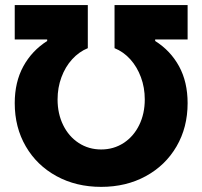

<svg xmlns="http://www.w3.org/2000/svg" viewBox="-20 -727 798 757"><path d="M166 -565.4V-571.3H38.1V-707H326.2V-537.1Q291.5 -522.9 264.4 -493.2Q237.3 -463.4 222.2 -422.4Q207 -381.3 207 -335Q207 -278.8 229 -233.9Q251 -189 290.3 -163.3Q329.6 -137.7 378.9 -137.7Q428.2 -137.7 467.5 -163.3Q506.8 -189 528.8 -233.9Q550.8 -278.8 550.8 -335Q550.8 -381.8 535.6 -422.6Q520.5 -463.4 493.7 -493.2Q466.8 -522.9 431.6 -537.1V-707H719.7V-571.3H591.8V-565.4Q652.3 -527.3 686 -465.6Q719.7 -403.8 719.7 -320.3Q719.7 -224.6 676 -149.7Q632.3 -74.7 554.9 -32.5Q477.5 9.8 378.9 9.8Q280.3 9.8 202.9 -32.5Q125.5 -74.7 81.8 -149.7Q38.1 -224.6 38.1 -320.3Q38.1 -403.3 71.8 -465.1Q105.5 -526.9 166 -565.4Z"/></svg>

Font: Pretendard GOV ExtraBold
Style: Regular
Weight: 800
Designer: Base glyphs from Inter by Rasmus Andersson; Hangeul glyphs from Noto Sans CJK(Source Han Sans) by Jang Soo-young and Kan
Foundry: Kil Hyung-jin
Version: Version 1.309